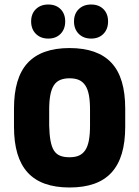

<svg xmlns="http://www.w3.org/2000/svg" viewBox="-20 -820 617 851"><path d="M535 -339Q535 -407 520 -457.5Q505 -508 474.5 -541Q444 -574 397.5 -590.5Q351 -607 288 -607Q226 -607 179.5 -590.5Q133 -574 102.5 -541Q72 -508 57 -457.5Q42 -407 42 -339V-258Q42 -190 57 -139.5Q72 -89 102.5 -55.5Q133 -22 179.5 -5.5Q226 11 288 11Q351 11 397.5 -5.5Q444 -22 474.5 -55.5Q505 -89 520 -139.5Q535 -190 535 -258ZM198 -263V-334Q198 -372 203 -398.5Q208 -425 218.5 -441.5Q229 -458 246.5 -465.5Q264 -473 288 -473Q313 -473 330 -465.5Q347 -458 358 -441.5Q369 -425 374 -398.5Q379 -372 379 -334V-263Q379 -225 374 -198Q369 -171 358 -154.5Q347 -138 330 -130.5Q313 -123 288 -123Q263 -123 246 -130Q229 -137 219 -153Q209 -169 204 -196Q199 -223 198 -263ZM194 -800Q160 -800 139 -779.5Q118 -759 118 -725Q118 -691 139 -670Q160 -649 194 -649Q228 -649 248.5 -670Q269 -691 269 -725Q269 -759 248.5 -779.5Q228 -800 194 -800ZM384 -800Q350 -800 329 -779.5Q308 -759 308 -725Q308 -691 329 -670Q350 -649 384 -649Q418 -649 438.5 -670Q459 -691 459 -725Q459 -759 438.5 -779.5Q418 -800 384 -800Z"/></svg>

Font: Beiruti Black
Style: Regular
Weight: 900
Designer: Arlette Boutros
Foundry: Boutros
Version: Version 1.41